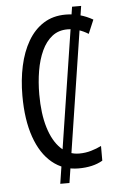

<svg xmlns="http://www.w3.org/2000/svg" viewBox="-57 -799 556 914"><g transform="rotate(-5 221.0 -342.5)"><path d="M366.2 -759.8 237.3 75.2H193.4L322.8 -759.8ZM291 -654.3Q248.5 -654.3 218 -630.4Q187.5 -606.4 168.2 -564.7Q148.9 -522.9 139.9 -469.5Q130.9 -416 130.9 -356.9Q130.9 -265.1 151.1 -198.7Q171.4 -132.3 208.5 -96.4Q245.6 -60.5 295.9 -60.5Q326.2 -60.5 353 -68.4Q379.9 -76.2 402.3 -87.4V-17.1Q378.9 -3.4 350.1 3.2Q321.3 9.8 287.1 9.8Q214.4 9.8 161.1 -34.2Q107.9 -78.1 79.1 -160.4Q50.3 -242.7 50.3 -357.9Q50.3 -433.6 64.7 -500Q79.1 -566.4 108.6 -617.2Q138.2 -668 183.1 -696.5Q228 -725.1 288.6 -725.1Q323.7 -725.1 356.2 -716.1Q388.7 -707 418.5 -689.9L390.6 -624Q368.2 -638.2 343.3 -646.2Q318.4 -654.3 291 -654.3Z"/></g></svg>

Font: Open Sans Condensed
Style: Regular
Weight: 400
Width: 3
Designer: Monotype Design Team
Foundry: Monotype Imaging Inc.
Version: Version 3.000